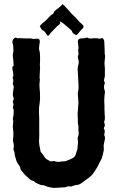

<svg xmlns="http://www.w3.org/2000/svg" viewBox="-20 -911 589 930"><path d="M489 -642V-632Q488 -628 487 -618Q486 -608 486 -604Q486 -600 487 -592.5Q488 -585 488 -581V-545Q488 -538 485 -530Q483 -521 485 -517Q489 -510 487 -506Q480 -489 488 -470V-462Q488 -457 486 -445Q486 -441 485.5 -434.5Q485 -428 485 -425V-419Q485 -416 485.5 -410Q486 -404 486 -400V-381Q486 -367 488 -341Q488 -329 486 -326Q483 -320 486 -313Q490 -305 485 -295Q481 -289 485 -285Q489 -276 486 -265Q484 -259 486 -253Q490 -247 488 -236Q487 -231 484.5 -220Q482 -209 482 -204Q482 -199 483 -187V-185Q482 -180 480 -171Q478 -162 476.5 -156Q475 -150 472 -142.5Q469 -135 465 -129L462 -123Q451 -99 444 -90L432 -72Q425 -61 410 -50Q397 -41 373 -23Q362 -15 350 -15Q346 -15 331 -10Q325 -6 322 -8Q310 -10 302 -6Q301 -6 299 -5Q297 -4 296 -4Q290 -4 278 -3Q266 -2 256.5 -1.5Q247 -1 239 -1Q208 -5 194 -13L192 -14H190Q179 -13 166 -20Q164 -21 161 -22Q158 -23 157 -24Q152 -26 149 -29Q144 -35 134 -37Q131 -38 125 -42L116 -51Q103 -61 101 -64Q97 -68 91 -76Q85 -84 81 -88Q79 -92 79 -95Q77 -104 72 -111Q61 -124 58 -137Q58 -140 53 -153Q51 -161 51 -166Q51 -175 47 -182Q44 -187 46 -195Q48 -203 47 -207Q47 -210 45.5 -217Q44 -224 43 -228V-238Q45 -244 45 -266Q44 -276 42 -298Q42 -302 43 -309.5Q44 -317 44 -323Q44 -329 42 -335V-336Q43 -340 44.5 -348Q46 -356 46 -359Q48 -376 44 -385Q41 -390 44 -397Q47 -406 43 -413Q41 -421 45 -426Q48 -432 45 -440Q42 -446 42 -454Q44 -476 46 -485Q48 -494 44 -499Q40 -505 43 -511Q46 -520 43 -528Q40 -534 43 -540Q46 -545 44 -553Q44 -556 43 -562.5Q42 -569 41 -572Q41 -573 40 -574V-576V-588Q46 -589 46 -596Q45 -600 45 -609Q45 -620 44 -625Q40 -641 44 -657Q45 -660 45 -665Q45 -668 44.5 -676Q44 -684 44 -687Q44 -697 40 -704V-709Q42 -723 54 -729H56Q65 -724 71 -726Q73 -728 76 -726Q114 -724 125 -725Q132 -725 134 -724Q143 -721 153 -723Q155 -723 159 -723.5Q163 -724 164 -724L170 -721Q173 -715 173 -708Q173 -707 171.5 -699.5Q170 -692 170 -688Q168 -674 170 -668Q174 -658 174 -638V-616Q172 -592 174 -586V-580Q174 -576 172.5 -553.5Q171 -531 173 -528V-523Q172 -520 172 -513Q172 -506 171 -502Q171 -487 172 -480Q174 -472 174 -432Q173 -416 169 -389V-367Q169 -361 169.5 -350.5Q170 -340 170 -334V-316V-279V-270Q171 -263 169 -226Q169 -219 171 -205Q171 -204 174 -192Q176 -177 177 -176Q179 -173 183.5 -167.5Q188 -162 190 -159Q192 -157 194 -153Q198 -145 207 -139Q214 -136 221 -131Q226 -128 233 -130Q239 -132 245 -130Q259 -126 266 -127Q271 -128 280.5 -129Q290 -130 295 -130Q298 -130 302 -132Q304 -133 314.5 -137Q325 -141 330 -144Q347 -153 348 -168Q350 -176 352 -180Q356 -187 356 -196Q355 -200 357 -210Q357 -212 357.5 -216Q358 -220 358 -223Q358 -228 356 -240Q356 -245 358 -249Q362 -258 361 -268Q359 -282 360 -291Q361 -299 358 -309Q357 -312 357 -319V-336Q357 -340 356.5 -348Q356 -356 356 -360Q356 -367 358 -386Q360 -405 360 -415Q360 -416 357 -455V-462Q362 -479 360 -505Q359 -514 358.5 -533.5Q358 -553 357 -563Q354 -581 361 -603Q363 -614 358 -630Q356 -636 358 -642Q362 -647 360 -657Q357 -666 360 -676V-684Q358 -700 357 -709Q357 -725 375 -725Q392 -725 400 -729H402Q412 -723 424 -725Q447 -727 455 -725Q462 -722 469 -725Q476 -729 481 -722Q483 -718 485 -712Q486 -704 486 -689Q486 -674 487 -667Q487 -665 487 -656Q487 -647 489 -642ZM173 -783Q177 -777 179 -773Q182 -766 187 -764Q195 -761 200 -753Q201 -750 212 -737H213L220 -744Q224 -751 234.5 -761Q245 -771 248 -775Q257 -786 266 -791Q267 -792 269 -794.5Q271 -797 272 -798V-800Q271 -802 271 -803L269 -807Q272 -807 273 -806Q287 -799 311 -777Q314 -775 320 -769Q327 -765 330 -756Q332 -750 338 -747Q341 -746 347 -742Q350 -740 353 -743Q367 -759 375 -768L381 -774Q387 -780 383 -788L374 -797Q365 -803 353 -819L334 -838Q324 -846 319 -854Q318 -856 307 -867Q304 -870 298.5 -876Q293 -882 290 -885Q286 -889 283 -891H282Q282 -889 280 -887Q273 -880 269 -877Q253 -864 250 -862Q243 -857 241 -851Q240 -845 231 -840Q228 -839 222 -833Q219 -830 211.5 -822Q204 -814 200 -810Q199 -808 197 -806.5Q195 -805 192 -803.5Q189 -802 188 -801L178 -791Q175 -788 173 -784Z"/></svg>

Font: Gutenberg Clean
Style: Regular
Weight: 400
Designer: Nicola Manzari, Bruno Pierini
Foundry: Unio | Creative Solutions
Version: Version 1.001;PS 001.001;hotconv 1.0.88;makeotf.lib2.5.64775